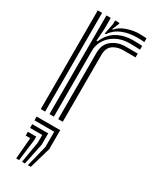

<svg xmlns="http://www.w3.org/2000/svg" viewBox="-226 -662 817 1011"><g transform="rotate(30 182.5 -156.5)"><path d="M102 0V-600H128.2L128.5 -535L123.2 -458.5H129.5Q151.5 -509.8 193.2 -533.4Q235 -557 287.8 -557Q301.2 -557 320.2 -556.4Q339.2 -555.8 345.2 -555V-532.2Q337.2 -532.8 317.2 -533.4Q297.2 -534 282.2 -534Q235.2 -534 200.8 -515Q166.2 -496 147.5 -465.8Q128.8 -435.5 128.8 -401.2V0ZM49.2 0V-600H75.5V0ZM155 0V-403.5Q155 -455 189.6 -481.8Q224.2 -508.5 270.5 -508.5Q287.8 -508.5 308.9 -508.5Q330 -508.5 345.2 -508.2V-485.2Q330.2 -485.5 308.2 -485.5Q286.2 -485.5 270.5 -485.5Q234.8 -485.5 208.8 -467.4Q182.8 -449.2 182.8 -406.2V0ZM141.8 -512.5 154.8 -578V-600H181L181.5 -594.5L164.2 -552.8H169.2Q189.2 -577 227.1 -590Q265 -603 300.2 -603Q308.5 -603 322.5 -602.5Q336.5 -602 345.2 -600.8V-578Q338 -579 325 -579.6Q312 -580.2 301.8 -580.2Q253.2 -580.2 213.1 -564.5Q173 -548.8 147.8 -512.5ZM137.8 289.8 170 160.5V68H50V45H193.2V160.5L155.5 289.8ZM66.8 289.8 77.8 160.5H50V137.5H100.8V160.5L84.5 289.8ZM102.2 289.8 124 160.5V114.2H50V91.2H147V160.5L120 289.8Z"/></g></svg>

Font: Big Shoulders Inline Text Thin ExtraBold
Style: Regular
Weight: 800
Version: Version 2.002